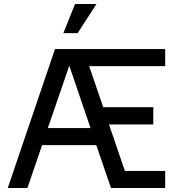

<svg xmlns="http://www.w3.org/2000/svg" viewBox="-20 -947 903 967"><path d="M812 -700V-614H429L500 -407H752V-320H529L609 -86H812V0H539L465 -216H192L118 0H19L257 -700ZM329 -616 221 -302H436ZM466 -927 371 -780H299L358 -927Z"/></svg>

Font: MedMera Sans Display
Style: Regular
Weight: 500
Designer: Kasper Nordkvist
Foundry: UNCUT.wtf
Version: Version 1.300